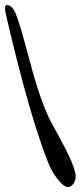

<svg xmlns="http://www.w3.org/2000/svg" viewBox="-20 -597 323 768"><path d="M172 52Q97 -138 6 -529Q0 -553 0 -565Q0 -577 7 -577Q27 -577 42 -544.5Q57 -512 99 -353Q141 -194 182 -113Q252 13 267.5 53Q283 93 283 108.5Q283 124 274 137.5Q265 151 250.5 151Q236 151 212 121.5Q188 92 172 52Z"/></svg>

Font: Cookie
Style: Regular
Weight: 400
Designer: Ania Kruk
Foundry: Ania Kruk
Version: Version 1.004